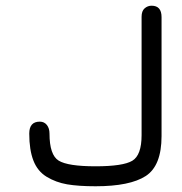

<svg xmlns="http://www.w3.org/2000/svg" viewBox="-20 -648 642 676"><path d="M316.4 -62.5Q413.1 -62.5 445.8 -82Q478.5 -101.6 478.5 -171.9V-588.9Q478.5 -609.4 489.3 -618.7Q500 -627.9 513.7 -627.9Q548.8 -627.9 548.8 -587.9V-168.9Q548.8 -64.5 493.2 -28.3Q437.5 7.8 316.4 7.8Q255.9 7.8 216.3 1Q176.8 -5.9 144.5 -25.4Q112.3 -44.9 97.7 -82.5Q83 -120.1 83 -177.7Q83 -219.7 120.1 -219.7Q135.7 -219.7 145 -208Q154.3 -196.3 154.3 -177.7Q154.3 -102.5 186.5 -82.5Q218.8 -62.5 316.4 -62.5Z"/></svg>

Font: Jura
Style: DemiBold
Weight: 600
Version: Version 2.4